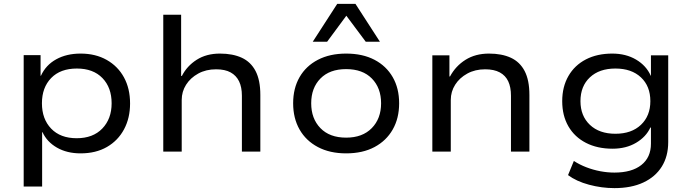

<svg xmlns="http://www.w3.org/2000/svg" viewBox="-20 -781 3565 989"><path d="M102 180V-497H189V-391H191Q216 -446 269.5 -475.5Q323 -505 395 -505Q472 -505 529.5 -472.5Q587 -440 618.5 -382.5Q650 -325 650 -248Q650 -173 619 -115Q588 -57 531 -24Q474 9 395 9Q325 9 273.5 -20.5Q222 -50 199 -100H197V180ZM375 -69Q459 -69 507 -119Q555 -169 555 -249Q555 -330 507.5 -379Q460 -428 376 -428Q291 -428 243.5 -379Q196 -330 196 -249Q196 -168 243.5 -118.5Q291 -69 375 -69Z M821 0V-705H913V-390H917Q943 -441 993 -473Q1043 -505 1113 -505Q1179 -505 1225.5 -483.5Q1272 -462 1296.5 -415Q1321 -368 1321 -292V0H1226V-288Q1226 -332 1211.5 -362Q1197 -392 1168 -408Q1139 -424 1093 -424Q1041 -424 1001 -402Q961 -380 938.5 -344.5Q916 -309 916 -266V0Z M1763 9Q1679 9 1617.5 -23.5Q1556 -56 1523 -114Q1490 -172 1490 -249Q1490 -326 1523 -383.5Q1556 -441 1617.5 -473Q1679 -505 1763 -505Q1848 -505 1909 -473Q1970 -441 2003 -383.5Q2036 -326 2036 -249Q2036 -172 2003 -114Q1970 -56 1909 -23.5Q1848 9 1763 9ZM1763 -72Q1847 -72 1895 -121Q1943 -170 1943 -249Q1943 -328 1895.5 -376.5Q1848 -425 1763 -425Q1678 -425 1630.5 -376.5Q1583 -328 1583 -249Q1583 -170 1630.5 -121Q1678 -72 1763 -72ZM1591 -566 1717 -761H1811L1937 -566H1864L1764 -700L1665 -566Z M2207 0V-496H2295V-387H2298Q2327 -441 2378 -473Q2429 -505 2499 -505Q2565 -505 2611.5 -483.5Q2658 -462 2682.5 -415Q2707 -368 2707 -292V0H2612V-288Q2612 -332 2598 -362Q2584 -392 2554.5 -408Q2525 -424 2479 -424Q2427 -424 2387 -402Q2347 -380 2324.5 -344.5Q2302 -309 2302 -266V0Z M3145 188Q3079 188 3014 170.5Q2949 153 2906 121L2936 48Q2965 67 3000 80.5Q3035 94 3072 101Q3109 108 3145 108Q3234 108 3283.5 69Q3333 30 3333 -41V-124H3330Q3308 -76 3256.5 -45.5Q3205 -15 3135 -15Q3057 -15 2998.5 -45Q2940 -75 2908 -130Q2876 -185 2876 -260Q2876 -334 2908 -389.5Q2940 -445 2998 -475Q3056 -505 3134 -505Q3204 -505 3256.5 -474Q3309 -443 3332 -391H3333V-496H3422V-49Q3422 24 3389 77Q3356 130 3294 159Q3232 188 3145 188ZM3150 -92Q3233 -92 3281.5 -138Q3330 -184 3330 -260Q3330 -337 3281.5 -382.5Q3233 -428 3150 -428Q3067 -428 3018.5 -382.5Q2970 -337 2970 -260Q2970 -184 3018.5 -138Q3067 -92 3150 -92Z"/></svg>

Font: Nunito Sans 7pt SemiExpanded
Style: Regular
Weight: 400
Width: 6
Designer: Vernon Adams
Foundry: Vernon Adams
Version: Version 3.101;gftools[0.9.27]